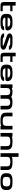

<svg xmlns="http://www.w3.org/2000/svg" viewBox="3488 -4261 773 7789"><g transform="rotate(90 3874.5 -366.5)"><path d="M60 -615H208V-486H434V-396H208V-138Q208 -90 259 -90H434V0H240Q203 0 180.5 -1.5Q158 -3 132 -11Q106 -19 92.5 -34Q79 -49 69.5 -76.5Q60 -104 60 -144Z M1123 -198H694Q700 -139 738.5 -114.5Q777 -90 848 -90H919Q977 -90 1018 -103.5Q1059 -117 1059 -147H1207Q1207 -104 1183.5 -74Q1160 -44 1119 -28.5Q1078 -13 1034 -6.5Q990 0 939 0H830Q767 0 720 -9Q673 -18 631 -41Q589 -64 566.5 -109.5Q544 -155 544 -221V-265Q544 -331 566.5 -376.5Q589 -422 631 -445Q673 -468 720 -477Q767 -486 830 -486H931Q1199 -486 1215 -288Q1215 -198 1123 -198ZM848 -396Q777 -396 738.5 -372Q700 -348 694 -288H1042Q1055 -288 1060 -291.5Q1065 -295 1064 -304Q1053 -354 1015 -375Q977 -396 912 -396Z M1822 -124 1456 -253V-252Q1396 -269 1365.5 -301Q1335 -333 1335 -369Q1335 -416 1381 -451Q1427 -486 1500 -486H1732Q1783 -486 1826.5 -479.5Q1870 -473 1910.5 -458Q1951 -443 1974.5 -412.5Q1998 -382 1998 -339H1850Q1850 -369 1809.5 -382.5Q1769 -396 1713 -396H1524Q1513 -396 1507 -390Q1501 -384 1501 -377Q1501 -364 1517 -359L1877 -234V-235Q1937 -218 1967.5 -186Q1998 -154 1998 -118Q1998 -71 1951.5 -35.5Q1905 0 1832 0H1600Q1549 0 1505.5 -6.5Q1462 -13 1421.5 -28.5Q1381 -44 1358 -74Q1335 -104 1335 -147H1483Q1483 -118 1523.5 -104Q1564 -90 1619 -90H1808Q1831 -90 1831 -109Q1831 -121 1822 -124Z M2118 -615H2266V-486H2492V-396H2266V-138Q2266 -90 2317 -90H2492V0H2298Q2261 0 2238.5 -1.5Q2216 -3 2190 -11Q2164 -19 2150.5 -34Q2137 -49 2127.5 -76.5Q2118 -104 2118 -144Z M3181 -198H2752Q2758 -139 2796.5 -114.5Q2835 -90 2906 -90H2977Q3035 -90 3076 -103.5Q3117 -117 3117 -147H3265Q3265 -104 3241.5 -74Q3218 -44 3177 -28.5Q3136 -13 3092 -6.5Q3048 0 2997 0H2888Q2825 0 2778 -9Q2731 -18 2689 -41Q2647 -64 2624.5 -109.5Q2602 -155 2602 -221V-265Q2602 -331 2624.5 -376.5Q2647 -422 2689 -445Q2731 -468 2778 -477Q2825 -486 2888 -486H2989Q3257 -486 3273 -288Q3273 -198 3181 -198ZM2906 -396Q2835 -396 2796.5 -372Q2758 -348 2752 -288H3100Q3113 -288 3118 -291.5Q3123 -295 3122 -304Q3111 -354 3073 -375Q3035 -396 2970 -396Z M4135 -486Q4198 -486 4245 -477Q4292 -468 4334 -445Q4376 -422 4398.5 -376.5Q4421 -331 4421 -265V0H4273V-261Q4273 -333 4237 -363.5Q4201 -394 4129 -396Q4058 -394 4022 -363.5Q3986 -333 3986 -261V0H3838V-261Q3838 -333 3802 -363.5Q3766 -394 3694 -396Q3622 -394 3586.5 -364Q3551 -334 3551 -261V0H3403V-486H3551V-461Q3615 -486 3689 -486H3700Q3846 -486 3912 -436Q3979 -486 4124 -486Z M4699 -225Q4699 -150 4738 -120Q4777 -90 4855 -90H4928Q5007 -90 5046 -119.5Q5085 -149 5085 -225V-486H5233V0H5085V-25Q5023 0 4948 0H4837Q4774 0 4727 -9Q4680 -18 4638 -41Q4596 -64 4573.5 -109.5Q4551 -155 4551 -221V-486H4699Z M5907 -261Q5907 -337 5868 -366.5Q5829 -396 5750 -396H5677Q5598 -396 5559.5 -366.5Q5521 -337 5521 -261V0H5373V-486H5521V-461Q5583 -486 5659 -486H5770Q5832 -486 5879 -477Q5926 -468 5968 -445Q6010 -422 6032.5 -376.5Q6055 -331 6055 -265V0H5907Z M6729 -262Q6729 -338 6690 -367.5Q6651 -397 6572 -397H6499Q6420 -397 6381.5 -367.5Q6343 -338 6343 -262V0H6195V-733H6343V-461Q6405 -486 6481 -486H6592Q6654 -486 6701 -477Q6748 -468 6790 -445.5Q6832 -423 6854.5 -377.5Q6877 -332 6877 -266V0H6729Z M7155 -225Q7155 -150 7194 -120Q7233 -90 7311 -90H7384Q7463 -90 7502 -119.5Q7541 -149 7541 -225V-261Q7541 -337 7502 -366.5Q7463 -396 7384 -396H7311Q7233 -396 7194 -366Q7155 -336 7155 -261ZM7293 0Q7230 0 7183 -9Q7136 -18 7094 -41Q7052 -64 7029.5 -109.5Q7007 -155 7007 -221V-265Q7007 -331 7029.5 -376.5Q7052 -422 7094 -445Q7136 -468 7183 -477Q7230 -486 7293 -486H7404Q7466 -486 7513 -477Q7560 -468 7602 -445Q7644 -422 7666.5 -376.5Q7689 -331 7689 -265V-221Q7689 -155 7666.5 -109.5Q7644 -64 7602 -41Q7560 -18 7513 -9Q7466 0 7404 0Z"/></g></svg>

Font: Aneo
Style: Bold
Weight: 700
Designer: Anastasios Pappas
Foundry: Anastasios Pappas
Version: Version 1.000